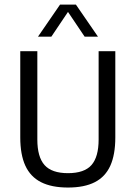

<svg xmlns="http://www.w3.org/2000/svg" viewBox="-20 -821 599 848"><path d="M280.3 7.3Q208 7.3 161.3 -16.4Q114.6 -40.1 92 -89Q69.5 -138 69.5 -214.1V-595H144.9V-204.8Q144.9 -127.7 176.8 -91.9Q208.7 -56.2 280.2 -56.2Q352.3 -56.2 383.9 -91.9Q415.6 -127.7 415.6 -204.8V-595H489.3V-214.1Q489.3 -138 467.2 -89Q445.1 -40.1 398.8 -16.4Q352.6 7.3 280.3 7.3ZM147.8 -659.1 245.3 -800.8H315.2L412.7 -659.1H353.8L274.5 -777H286.1L206.8 -659.1Z"/></svg>

Font: Encode Sans SC Condensed Thin
Style: Regular
Weight: 100
Width: 3
Designer: Multiple Designers
Foundry: Impallari Type
Version: Version 3.002